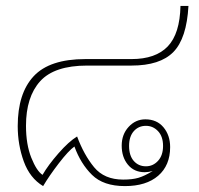

<svg xmlns="http://www.w3.org/2000/svg" viewBox="-20 -620 673 650"><path d="M40 -193Q40 -304 94 -362Q148 -420 269 -420H425Q507 -420 548 -463Q589 -506 591 -600H618Q612 -490 567 -444Q522 -398 425 -398H275Q164 -398 116 -345Q68 -292 68 -194Q68 -131 86 -86Q104 -41 124 -28Q143 -61 178 -101Q213 -141 241 -158Q264 -96 298.5 -54Q333 -12 397 -12Q428 -12 448.5 -18Q469 -24 497 -41Q482 -37 470 -37Q434 -37 413 -62.5Q392 -88 392 -127Q392 -165 415.5 -190.5Q439 -216 472 -216Q511 -216 533.5 -189Q556 -162 556 -122Q556 -60 515.5 -25Q475 10 403 10Q330 10 291.5 -28Q253 -66 232 -124Q212 -110 179 -67Q146 -24 126 10Q81 -17 60.5 -73.5Q40 -130 40 -193ZM532 -126Q532 -158 515 -176Q498 -194 474 -194Q449 -194 433 -176Q417 -158 417 -126Q417 -93 433 -75Q449 -57 474 -57Q498 -57 515 -75.5Q532 -94 532 -126Z"/></svg>

Font: Trirong Thin
Style: Regular
Weight: 250
Designer: Katatrad Team
Foundry: CadsonDemak
Version: Version 1.001